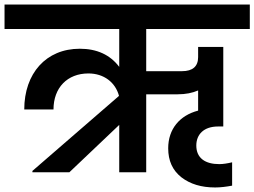

<svg xmlns="http://www.w3.org/2000/svg" viewBox="-41 -760 1122 847"><path d="M485 -632V-465C445 -518 387 -545 311 -545C162 -545 66 -436 66 -277H195C195 -373 256 -436 349 -436C417 -436 468 -397 484 -337L102 -6V0H265L485 -209V0H604V-344H743C778 -344 808 -350 833 -361V-272C752 -251 701 -191 701 -106C701 -51 720 -9 759 22C798 52 847 67 908 67C931 67 956 64 983 59V-44C962 -39 943 -36 926 -36C865 -36 825 -62 825 -118C825 -167 858 -202 921 -202H944V-553H833V-508C833 -467 809 -446 762 -446H604V-632H1061V-740H-21V-632Z"/></svg>

Font: Poppins SemiBold
Style: Regular
Weight: 600
Designer: Ninad Kale (Devanagari), Jonny Pinhorn (Latin)
Foundry: Indian Type Foundry
Version: 4.004